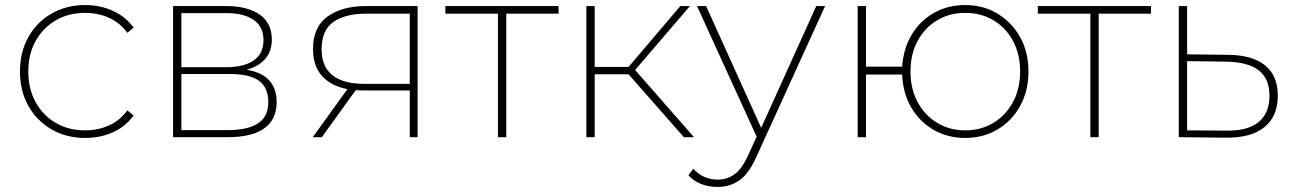

<svg xmlns="http://www.w3.org/2000/svg" viewBox="-20 -543 5117 760"><path d="M317 3Q243 3 184.5 -30.5Q126 -64 92.5 -123.5Q59 -183 59 -260Q59 -337 92.5 -396.5Q126 -456 184.5 -489.5Q243 -523 317 -523Q376 -523 426 -500.5Q476 -478 509 -434L484 -413Q455 -453 411.5 -472.5Q368 -492 317 -492Q252 -492 201.5 -463Q151 -434 121.5 -381.5Q92 -329 92 -260Q92 -191 121.5 -138Q151 -85 201.5 -56Q252 -27 317 -27Q368 -27 411.5 -46.5Q455 -66 484 -106L509 -86Q476 -41 426 -19Q376 3 317 3Z M665 0V-519H875Q959 -519 1007.5 -485.5Q1056 -452 1056 -387Q1056 -339 1029 -309Q1002 -279 956 -267Q1017 -257 1046 -224.5Q1075 -192 1075 -138Q1075 -71 1027 -35.5Q979 0 880 0ZM698 -28H881Q960 -28 1001 -54.5Q1042 -81 1042 -139Q1042 -196 1005.5 -223Q969 -250 891 -250H698ZM698 -277H875Q946 -277 984.5 -304Q1023 -331 1023 -384Q1023 -437 984.5 -464Q946 -491 875 -491H698Z M1602 0V-185H1420Q1404 -185 1388 -186L1254 0H1218L1355 -190Q1290 -203 1254.5 -242.5Q1219 -282 1219 -349Q1219 -436 1276.5 -477.5Q1334 -519 1428 -519H1633V0ZM1602 -211V-489H1431Q1346 -489 1299.5 -456Q1253 -423 1253 -348Q1253 -211 1424 -211Z M1951 0V-489H1743V-519H2191V-489H1984V0Z M2687 0 2468 -249H2334V0H2301V-519H2334V-278H2468L2673 -519H2711L2494 -266L2727 0Z M2821 197Q2786 197 2756 185.5Q2726 174 2705 151L2724 125Q2764 168 2821 168Q2858 168 2887.5 147Q2917 126 2942 70L2975 -2L2739 -519H2775L2993 -37L3211 -519H3246L2974 78Q2944 145 2906.5 171Q2869 197 2821 197Z M3801 3Q3731 3 3675.5 -29Q3620 -61 3587 -117.5Q3554 -174 3551 -248H3408V0H3375V-519H3408V-279H3551Q3556 -351 3589 -406Q3622 -461 3677 -492Q3732 -523 3801 -523Q3872 -523 3928.5 -489Q3985 -455 4018 -396Q4051 -337 4051 -260Q4051 -183 4018 -123.5Q3985 -64 3928.5 -30.5Q3872 3 3801 3ZM3801 -27Q3863 -27 3912 -56.5Q3961 -86 3989.5 -138.5Q4018 -191 4018 -260Q4018 -329 3989.5 -381.5Q3961 -434 3912 -463Q3863 -492 3801 -492Q3739 -492 3690 -463Q3641 -434 3612.5 -381.5Q3584 -329 3584 -260Q3584 -191 3612.5 -138.5Q3641 -86 3690 -56.5Q3739 -27 3801 -27Z M4296 0V-489H4088V-519H4536V-489H4329V0Z M4832 2 4646 0V-519H4679V-328L4842 -326Q4938 -325 4988 -284Q5038 -243 5038 -165Q5038 -83 4985.5 -40Q4933 3 4832 2ZM4832 -26Q4918 -24 4961.5 -59.5Q5005 -95 5005 -164Q5005 -232 4962 -265Q4919 -298 4832 -299L4679 -301V-27Z"/></svg>

Font: Montserrat ExtraLight
Style: Regular
Weight: 200
Designer: Julieta Ulanovsky
Foundry: Julieta Ulanovsky
Version: Version 9.000; ttfautohint (v1.8.4.7-5d5b)